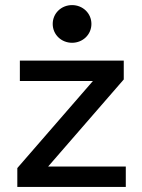

<svg xmlns="http://www.w3.org/2000/svg" viewBox="-20 -734 556 754"><path d="M187 -640C187 -598 221 -566 263 -566C305 -566 339 -598 339 -640C339 -682 305 -714 263 -714C221 -714 187 -682 187 -640ZM58 -496V-416H345L48 -74V0H474V-80H169L466 -422V-496Z"/></svg>

Font: Space Text Medium
Style: Regular
Weight: 500
Designer: Florian Karsten (Space Text), Colophon Foundry (Space Mono)
Foundry: Florian Karsten
Version: Version 1.003;PS 001.003;hotconv 1.0.88;makeotf.lib2.5.64775